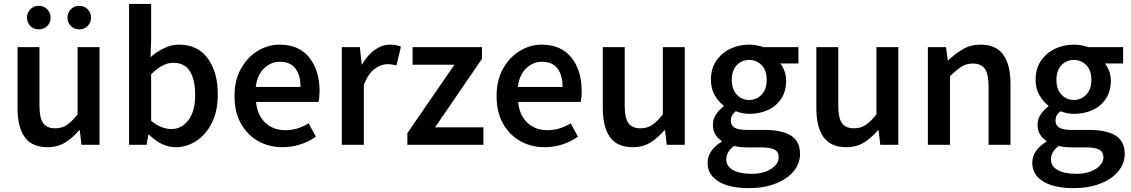

<svg xmlns="http://www.w3.org/2000/svg" viewBox="-20 -749 5851 993"><path d="M226.1 12.2Q145 12.2 107.9 -39.8Q70.8 -91.8 70.8 -188V-505.4H184.1V-202.1Q184.1 -138.7 203.4 -112.1Q222.7 -85.4 265.6 -85.4Q299.3 -85.4 325.2 -102.3Q351.1 -119.1 381.3 -157.7V-505.4H494.6V0H401.4L392.6 -75.2H389.2Q355.5 -35.6 316.7 -11.7Q277.8 12.2 226.1 12.2ZM180.2 -597.2Q153.8 -597.2 136.7 -614.7Q119.6 -632.3 119.6 -657.7Q119.6 -683.1 136.7 -700.9Q153.8 -718.8 180.2 -718.8Q207 -718.8 224.4 -700.9Q241.7 -683.1 241.7 -657.7Q241.7 -632.3 224.4 -614.7Q207 -597.2 180.2 -597.2ZM390.1 -597.2Q363.3 -597.2 346.2 -614.7Q329.1 -632.3 329.1 -657.7Q329.1 -683.1 346.2 -700.9Q363.3 -718.8 390.1 -718.8Q416.5 -718.8 433.6 -700.9Q450.7 -683.1 450.7 -657.7Q450.7 -632.3 433.6 -614.7Q416.5 -597.2 390.1 -597.2Z M889.6 12.2Q815.9 12.2 751 -52.7H747.6L737.8 0H647.5V-728.5H761.7V-539.1L758.3 -453.6Q790.5 -481.4 828.6 -499.8Q866.7 -518.1 906.2 -518.1Q1001.5 -518.1 1054 -447.8Q1106.4 -377.4 1106.4 -260.7Q1106.4 -174.3 1075.7 -113.3Q1044.9 -52.2 995.4 -20Q945.8 12.2 889.6 12.2ZM866.2 -81.5Q918.5 -81.5 953.9 -127Q989.3 -172.4 989.3 -259.3Q989.3 -335.9 962.2 -380.1Q935.1 -424.3 875.5 -424.3Q821.3 -424.3 761.7 -364.7V-125Q789.1 -101.1 816.2 -91.3Q843.3 -81.5 866.2 -81.5Z M1440.9 12.2Q1371.6 12.2 1315.4 -19.3Q1259.3 -50.8 1226.1 -109.9Q1192.9 -168.9 1192.9 -252.4Q1192.9 -334.5 1226.3 -394Q1259.8 -453.6 1313 -485.8Q1366.2 -518.1 1425.3 -518.1Q1526.4 -518.1 1579.6 -451.4Q1632.8 -384.8 1632.8 -277.8Q1632.8 -261.7 1631.3 -246.6Q1629.9 -231.4 1627.9 -221.7H1304.2Q1311 -152.8 1352.1 -114.3Q1393.1 -75.7 1455.6 -75.7Q1489.3 -75.7 1518.8 -85Q1548.3 -94.2 1576.2 -111.3L1613.8 -42Q1577.6 -16.6 1533.7 -2.2Q1489.7 12.2 1440.9 12.2ZM1302.7 -299.3H1534.2Q1534.2 -360.8 1507.3 -395.3Q1480.5 -429.7 1427.7 -429.7Q1381.8 -429.7 1346.2 -396Q1310.5 -362.3 1302.7 -299.3Z M1747.6 0V-505.4H1841.3L1850.6 -415.5H1853Q1880.4 -464.4 1918.2 -491.2Q1956.1 -518.1 1997.1 -518.1Q2015.6 -518.1 2028.8 -515.4Q2042 -512.7 2053.7 -507.8L2030.3 -410.6Q2018.6 -413.6 2008.3 -415.3Q1998 -417 1981.9 -417Q1951.7 -417 1918.2 -393.1Q1884.8 -369.1 1861.8 -310.5V0Z M2086.9 0V-60.5L2330.1 -414.1H2113.8V-505.4H2472.7V-444.8L2230 -90.3H2480V0Z M2796.4 12.2Q2727.1 12.2 2670.9 -19.3Q2614.7 -50.8 2581.5 -109.9Q2548.3 -168.9 2548.3 -252.4Q2548.3 -334.5 2581.8 -394Q2615.2 -453.6 2668.5 -485.8Q2721.7 -518.1 2780.8 -518.1Q2881.8 -518.1 2935.1 -451.4Q2988.3 -384.8 2988.3 -277.8Q2988.3 -261.7 2986.8 -246.6Q2985.4 -231.4 2983.4 -221.7H2659.7Q2666.5 -152.8 2707.5 -114.3Q2748.5 -75.7 2811 -75.7Q2844.7 -75.7 2874.3 -85Q2903.8 -94.2 2931.6 -111.3L2969.2 -42Q2933.1 -16.6 2889.2 -2.2Q2845.2 12.2 2796.4 12.2ZM2658.2 -299.3H2889.6Q2889.6 -360.8 2862.8 -395.3Q2835.9 -429.7 2783.2 -429.7Q2737.3 -429.7 2701.7 -396Q2666 -362.3 2658.2 -299.3Z M3252.9 12.2Q3171.9 12.2 3134.8 -39.8Q3097.7 -91.8 3097.7 -188V-505.4H3210.9V-202.1Q3210.9 -138.7 3230.2 -112.1Q3249.5 -85.4 3292.5 -85.4Q3326.2 -85.4 3352.1 -102.3Q3377.9 -119.1 3408.2 -157.7V-505.4H3521.5V0H3428.2L3419.4 -75.2H3416Q3382.3 -35.6 3343.5 -11.7Q3304.7 12.2 3252.9 12.2Z M3850.1 224.1Q3789.1 224.1 3741.7 209.7Q3694.3 195.3 3667 166Q3639.6 136.7 3639.6 92.3Q3639.6 60.1 3658.7 32.5Q3677.7 4.9 3712.4 -16.1V-20.5Q3692.9 -32.7 3679.9 -53.2Q3667 -73.7 3667 -104.5Q3667 -134.3 3684.3 -158.9Q3701.7 -183.6 3722.7 -198.7V-203.1Q3696.8 -221.7 3676.8 -256.3Q3656.7 -291 3656.7 -335.9Q3656.7 -393.6 3684.3 -434.3Q3711.9 -475.1 3756.8 -496.6Q3801.8 -518.1 3855 -518.1Q3875.5 -518.1 3894.5 -514.4Q3913.6 -510.7 3928.7 -505.4H4109.4V-420.9H4015.6Q4027.8 -405.8 4036.9 -382.6Q4045.9 -359.4 4045.9 -333Q4045.9 -276.9 4020.3 -238.3Q3994.6 -199.7 3951.4 -179.9Q3908.2 -160.2 3855 -160.2Q3838.4 -160.2 3820.6 -163.6Q3802.7 -167 3785.6 -173.8Q3773.4 -164.1 3766.6 -152.8Q3759.8 -141.6 3759.8 -124Q3759.8 -102.1 3777.8 -89.6Q3795.9 -77.1 3842.8 -77.1H3934.1Q4023.9 -77.1 4070.8 -47.6Q4117.7 -18.1 4117.7 46.9Q4117.7 96.2 4084.7 136.5Q4051.8 176.8 3991.7 200.4Q3931.6 224.1 3850.1 224.1ZM3855 -231.9Q3892.1 -231.9 3918.7 -259.3Q3945.3 -286.6 3945.3 -335.9Q3945.3 -384.8 3919.2 -411.9Q3893.1 -439 3855 -439Q3816.4 -439 3790.5 -411.9Q3764.6 -384.8 3764.6 -335.9Q3764.6 -286.6 3790.8 -259.3Q3816.9 -231.9 3855 -231.9ZM3867.2 149.9Q3929.7 149.9 3968.5 124.3Q4007.3 98.6 4007.3 64.9Q4007.3 34.7 3984.1 23.9Q3960.9 13.2 3917 13.2H3844.7Q3805.2 13.2 3776.4 5.9Q3754.9 21.5 3745.6 39.3Q3736.3 57.1 3736.3 75.2Q3736.3 110.8 3771 130.4Q3805.7 149.9 3867.2 149.9Z M4357.4 12.2Q4276.4 12.2 4239.3 -39.8Q4202.1 -91.8 4202.1 -188V-505.4H4315.4V-202.1Q4315.4 -138.7 4334.7 -112.1Q4354 -85.4 4397 -85.4Q4430.7 -85.4 4456.5 -102.3Q4482.4 -119.1 4512.7 -157.7V-505.4H4626V0H4532.7L4523.9 -75.2H4520.5Q4486.8 -35.6 4448 -11.7Q4409.2 12.2 4357.4 12.2Z M4778.8 0V-505.4H4872.6L4881.8 -437H4884.3Q4918.9 -470.2 4959.2 -494.1Q4999.5 -518.1 5051.3 -518.1Q5131.8 -518.1 5168.9 -465.6Q5206.1 -413.1 5206.1 -317.4V0H5092.8V-303.2Q5092.8 -366.2 5073.5 -393.3Q5054.2 -420.4 5011.2 -420.4Q4977.5 -420.4 4951.4 -403.3Q4925.3 -386.2 4893.1 -354.5V0Z M5529.3 224.1Q5468.3 224.1 5420.9 209.7Q5373.5 195.3 5346.2 166Q5318.8 136.7 5318.8 92.3Q5318.8 60.1 5337.9 32.5Q5356.9 4.9 5391.6 -16.1V-20.5Q5372.1 -32.7 5359.1 -53.2Q5346.2 -73.7 5346.2 -104.5Q5346.2 -134.3 5363.5 -158.9Q5380.9 -183.6 5401.9 -198.7V-203.1Q5376 -221.7 5356 -256.3Q5335.9 -291 5335.9 -335.9Q5335.9 -393.6 5363.5 -434.3Q5391.1 -475.1 5436 -496.6Q5481 -518.1 5534.2 -518.1Q5554.7 -518.1 5573.7 -514.4Q5592.8 -510.7 5607.9 -505.4H5788.6V-420.9H5694.8Q5707 -405.8 5716.1 -382.6Q5725.1 -359.4 5725.1 -333Q5725.1 -276.9 5699.5 -238.3Q5673.8 -199.7 5630.6 -179.9Q5587.4 -160.2 5534.2 -160.2Q5517.6 -160.2 5499.8 -163.6Q5481.9 -167 5464.8 -173.8Q5452.6 -164.1 5445.8 -152.8Q5439 -141.6 5439 -124Q5439 -102.1 5457 -89.6Q5475.1 -77.1 5522 -77.1H5613.3Q5703.1 -77.1 5750 -47.6Q5796.9 -18.1 5796.9 46.9Q5796.9 96.2 5763.9 136.5Q5731 176.8 5670.9 200.4Q5610.8 224.1 5529.3 224.1ZM5534.2 -231.9Q5571.3 -231.9 5597.9 -259.3Q5624.5 -286.6 5624.5 -335.9Q5624.5 -384.8 5598.4 -411.9Q5572.3 -439 5534.2 -439Q5495.6 -439 5469.7 -411.9Q5443.8 -384.8 5443.8 -335.9Q5443.8 -286.6 5470 -259.3Q5496.1 -231.9 5534.2 -231.9ZM5546.4 149.9Q5608.9 149.9 5647.7 124.3Q5686.5 98.6 5686.5 64.9Q5686.5 34.7 5663.3 23.9Q5640.1 13.2 5596.2 13.2H5523.9Q5484.4 13.2 5455.6 5.9Q5434.1 21.5 5424.8 39.3Q5415.5 57.1 5415.5 75.2Q5415.5 110.8 5450.2 130.4Q5484.9 149.9 5546.4 149.9Z"/></svg>

Font: Akatab
Style: Bold
Weight: 700
Designer: SIL Global
Foundry: SIL Global
Version: Version 4.100